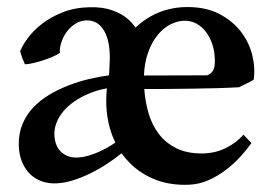

<svg xmlns="http://www.w3.org/2000/svg" viewBox="-20 -502 770 534"><path d="M36.1 -359.4Q42 -375.5 57.4 -396.2Q72.8 -417 96.9 -435.8Q121.1 -454.6 154.3 -467.8Q187.5 -481 229 -481.9Q265.6 -482.9 293 -473.1Q320.3 -463.4 338.9 -446.3Q344.2 -441.4 348.6 -436Q353 -430.7 356.9 -425.3Q418 -482.4 501.5 -482.4Q553.2 -482.4 590.1 -463.1Q627 -443.8 649.9 -414.1Q672.9 -384.3 681.6 -348.6Q690.4 -313 685.5 -280.3Q677.2 -274.9 665 -269.3Q652.8 -263.7 644.5 -259.3Q618.2 -257.8 583.5 -256.8Q548.8 -255.9 513.7 -255.4Q478.5 -254.9 446.8 -254.6Q415 -254.4 394 -254.4H381.3Q383.8 -218.3 393.6 -185.8Q403.3 -153.3 422.4 -128.7Q441.4 -104 470.7 -89.6Q500 -75.2 541 -75.2Q576.7 -75.2 606.7 -89.6Q636.7 -104 657.2 -127.4L679.2 -104Q666.5 -85.9 648.2 -65.9Q629.9 -45.9 607.7 -29.1Q585.4 -12.2 560.1 -1Q534.7 10.3 507.3 11.7Q454.6 14.2 412.1 -2.4Q369.6 -19 338.9 -50.8Q333.5 -56.6 328.1 -62.7Q322.8 -68.8 317.9 -75.7Q301.3 -62 279.3 -47.4Q257.3 -32.7 233.2 -20.8Q209 -8.8 184.6 -1Q160.2 6.8 139.2 7.8Q116.7 9.3 97.4 2.7Q78.1 -3.9 64 -17.6Q49.8 -31.2 41.3 -51.8Q32.7 -72.3 32.2 -98.6Q31.7 -130.9 42.5 -156.7Q53.2 -182.6 72.3 -202.9Q91.3 -223.1 116.7 -238.3Q142.1 -253.4 170.4 -264.4Q198.7 -275.4 227.8 -282.2Q256.8 -289.1 283.2 -292.5L284.7 -320.3Q288.6 -381.3 271 -413.8Q253.4 -446.3 220.2 -445.3Q203.1 -444.8 189 -435.5Q174.8 -426.3 165 -412.6Q155.3 -398.9 150.4 -383.5Q145.5 -368.2 146.5 -355Q139.2 -349.6 126 -344Q112.8 -338.4 98.4 -333.7Q84 -329.1 70.6 -326.2Q57.1 -323.2 49.3 -323.2Q46.4 -329.1 42.2 -340.1Q38.1 -351.1 36.1 -359.4ZM556.2 -292.5Q562 -294.9 565.9 -298.1Q569.8 -301.3 572.5 -305.7Q575.2 -310.1 576.4 -316.7Q577.6 -323.2 577.6 -332.5Q577.6 -357.4 570.8 -377.9Q564 -398.4 552.7 -413.3Q541.5 -428.2 526.4 -436.3Q511.2 -444.3 494.1 -444.3Q479.5 -444.3 464.4 -438.7Q449.2 -433.1 435.5 -421.9Q421.9 -410.6 410.4 -393.6Q398.9 -376.5 391.1 -353.5Q381.8 -327.1 380.4 -292ZM300.8 -105.5Q287.6 -132.8 281.5 -161.9Q275.4 -190.9 275.4 -221.2Q275.4 -230 275.9 -239Q276.4 -248 277.3 -256.3Q263.7 -253.9 251 -250.2Q238.3 -246.6 226.1 -241.2Q205.1 -232.4 187 -220Q168.9 -207.5 156.2 -192.4Q143.6 -177.2 137 -160.2Q130.4 -143.1 131.3 -125Q133.3 -93.3 152.1 -77.6Q170.9 -62 198.7 -64Q211.4 -64.9 225.1 -68.8Q238.8 -72.8 252 -78.4Q265.1 -84 277.8 -91.1Q290.5 -98.1 300.8 -105.5Z"/></svg>

Font: VarendraSemibold
Style: Regular
Weight: 600
Designer: Jacob Thomas
Foundry: Bangla Type Foundry
Version: Version 1.008